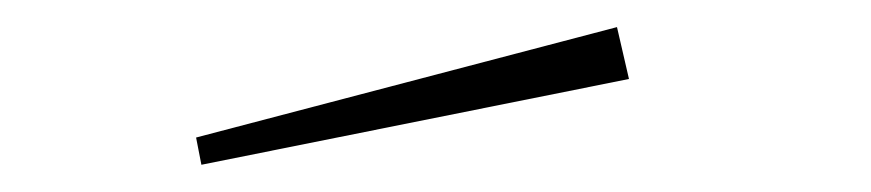

<svg xmlns="http://www.w3.org/2000/svg" viewBox="-20 -600 640 141"><path d="M127.9 -479 441.9 -542 433.1 -580.1 124 -499Z"/></svg>

Font: Compagnon Light
Style: Regular
Weight: 400
Designer: Juliette Duhe, Lea Pradine
Foundry: Velvetyne Type Foundry
Version: Version 1.000;PS 001.000;hotconv 1.0.88;makeotf.lib2.5.64775